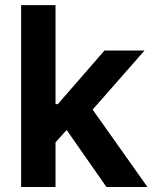

<svg xmlns="http://www.w3.org/2000/svg" viewBox="-20 -748 615 768"><path d="M64.5 0H202.1V-178.7L246.6 -228L405.8 0H569.8L350.6 -309.6L558.1 -545.9H397.9L211.4 -331.5H202.1V-727.5H64.5Z"/></svg>

Font: Raveo SemiBold
Style: Regular
Weight: 600
Designer: Jakub Foglar, Rasmus Andersson (Inter)
Foundry: Jakubfoglar.com
Version: Version 1.100;Glyphs 3.2.3 (3260)